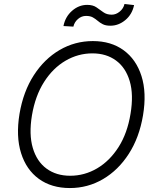

<svg xmlns="http://www.w3.org/2000/svg" viewBox="-20 -946 797 976"><path d="M707 -359.7Q688.2 -247.2 634.8 -164.1Q581.3 -81 503.7 -35.5Q426.1 9.9 335.2 9.9Q241.8 9.9 177.7 -36.6Q113.6 -83.1 87 -168Q60.4 -252.8 79.2 -367.5Q98.4 -480.5 151.8 -563.4Q205.3 -646.3 283 -691.8Q360.8 -737.2 452.1 -737.2Q544.4 -737.2 608.3 -690.7Q672.2 -644.2 699.2 -559.5Q726.2 -474.8 707 -359.7ZM643.5 -367.5Q659.8 -464.8 639.4 -533.6Q619 -602.3 569.6 -638.5Q520.2 -674.7 449.9 -674.7Q377.1 -674.7 313 -637.3Q248.9 -599.8 204 -529.3Q159.1 -458.8 142.4 -359.7Q126.4 -262.8 146.7 -194.1Q166.9 -125.4 216.4 -89Q266 -52.6 336.6 -52.6Q409.8 -52.6 473.7 -90.2Q537.6 -127.8 582.6 -198.3Q627.5 -268.8 643.5 -367.5ZM353 -810.7 302.6 -813.6Q311.8 -860.8 346.2 -891Q380.7 -921.2 423.3 -921.2Q452.4 -921.2 470.3 -908.7Q488.3 -896.3 505.3 -883.9Q522.4 -871.4 547.9 -871.4Q569.6 -871.4 588.6 -887.1Q607.6 -902.7 612.9 -925.8L661.6 -920.1Q651.6 -872.5 617 -843.9Q582.4 -815.3 541.2 -815.3Q517.4 -815.3 502.7 -822.8Q487.9 -830.3 476.6 -840.2Q465.2 -850.1 451.9 -857.6Q438.6 -865.1 417.3 -865.1Q394.5 -865.1 376.4 -849.4Q358.3 -833.8 353 -810.7Z"/></svg>

Font: Inter UI Light
Style: Italic
Weight: 300
Italic angle: 9.39999°
Designer: Rasmus Andersson
Foundry: rsms
Version: 3.2;8d6f07862